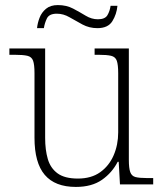

<svg xmlns="http://www.w3.org/2000/svg" viewBox="-20 -727 645 757"><path d="M279 10Q197 10 156.5 -37.5Q116 -85 116 -184V-439Q116 -472 110.5 -487.5Q105 -503 88 -507Q71 -511 38 -511H17V-536H158V-183Q158 -136 168.5 -100Q179 -64 207 -43.5Q235 -23 287 -23Q340 -23 375 -48Q410 -73 428 -114.5Q446 -156 446 -205V-438Q446 -472 440.5 -487.5Q435 -503 418 -507Q401 -511 368 -511H353V-536H488V-97Q488 -64 493.5 -48.5Q499 -33 514 -29Q529 -25 558 -25H584V0H453L448 -89H444Q422 -46 382 -18Q342 10 279 10ZM364 -616Q332 -616 305 -630.5Q278 -645 254 -659Q230 -673 204 -673Q174 -673 165 -654.5Q156 -636 153 -616H126Q128 -636 136 -657Q144 -678 161.5 -692.5Q179 -707 208 -707Q242 -707 268.5 -693Q295 -679 318 -665Q341 -651 366 -651Q394 -651 403.5 -667Q413 -683 416 -704H443Q440 -671 423 -643.5Q406 -616 364 -616Z"/></svg>

Font: Noto Serif ExtraLight
Style: Regular
Weight: 200
Designer: Monotype Design Team
Foundry: Monotype Imaging Inc.
Version: Version 2.015; ttfautohint (v1.8.4.7-5d5b)